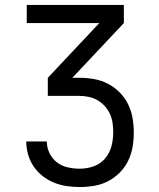

<svg xmlns="http://www.w3.org/2000/svg" viewBox="-20 -755 640 775"><path d="M302 0Q275 0 248.5 -4Q222 -8 197.5 -18Q173 -28 152 -44.5Q131 -61 116 -83Q101 -105 93.5 -131Q86 -157 86 -184H169Q169 -159 180 -136.5Q191 -114 210 -99.5Q229 -85 253.5 -79.5Q278 -74 302 -74Q330 -74 357.5 -83.5Q385 -93 403.5 -114.5Q422 -136 429.5 -163.5Q437 -191 437 -220Q437 -239 434.5 -258Q432 -277 424 -294.5Q416 -312 403 -326.5Q390 -341 373.5 -350.5Q357 -360 338 -364Q319 -368 300 -368H173V-441L381 -662H88V-735H480V-662L272 -441H300Q330 -441 359 -436Q388 -431 414.5 -417.5Q441 -404 462.5 -382.5Q484 -361 497 -334.5Q510 -308 515 -278.5Q520 -249 520 -219Q520 -190 515 -161Q510 -132 497 -105.5Q484 -79 463 -58Q442 -37 416 -23.5Q390 -10 360.5 -5Q331 0 302 0Z"/></svg>

Font: Iosevka Meiseki Sans
Style: Regular
Weight: 400
Monospace: yes
Designer: Belleve Invis
Foundry: Belleve Invis
Version: Version 11.2.6; ttfautohint (v1.8.4)